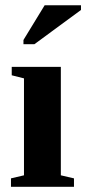

<svg xmlns="http://www.w3.org/2000/svg" viewBox="-20 -715 330 735"><path d="M212.9 -43.9 263.2 -32.2V0H22V-32.2L71.8 -43.9V-415L24.9 -426.8V-459H212.9ZM69.8 -545.9V-562L150.9 -694.8H290V-676.8L111.8 -545.9Z"/></svg>

Font: Liberation Serif
Style: Bold
Weight: 700
Designer: Steve Matteson
Foundry: Ascender Corporation
Version: Version 2.1.5